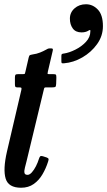

<svg xmlns="http://www.w3.org/2000/svg" viewBox="-20 -868 503 901"><path d="M64 -520H86.5Q95.5 -520 96.8 -522.5Q98 -525 99.5 -532.5L114.5 -597.5Q117 -607.5 119.8 -609Q122.5 -610.5 133 -612.5Q152 -615 168 -621.5Q184 -628 193.5 -633.5Q201.5 -638 205 -639.5Q208.5 -641 217.5 -641Q225.5 -641 227.2 -639Q229 -637 227.5 -630L204.5 -531.5Q203 -524 203.2 -522Q203.5 -520 212 -520H231Q240.5 -520 242.5 -517.5Q244.5 -515 244.5 -503.5L243.5 -474Q243 -462.5 239.5 -460.2Q236 -458 226 -458H197Q190 -458 188.5 -456Q187 -454 185.5 -447L104.5 -111Q100.5 -95.5 96.8 -80.8Q93 -66 94.8 -56.8Q96.5 -47.5 109.5 -47.5Q119 -47.5 129.5 -59.2Q140 -71 148.8 -88.2Q157.5 -105.5 162.5 -122Q165 -130 168.2 -133.8Q171.5 -137.5 180.5 -135L199 -129Q206.5 -126 207.8 -122.8Q209 -119.5 205.5 -109Q195.5 -77.5 179.2 -49.8Q163 -22 138.2 -4.5Q113.5 13 79 13Q19.5 13 6.5 -30Q-6.5 -73 12.5 -156L80 -445Q82 -453 80.2 -455.5Q78.5 -458 69 -458H60.5Q53.5 -458 51.8 -461.5Q50 -465 50 -473V-504Q50 -513.5 52.5 -516.8Q55 -520 64 -520ZM308 -780.5Q308 -809.5 329.8 -828.8Q351.5 -848 383.5 -848Q415.5 -848 439.2 -823Q463 -798 463 -745.5Q463 -699 435.5 -660.8Q408 -622.5 366.2 -598.5Q324.5 -574.5 280.5 -571Q274 -570.5 271 -571.5Q268 -572.5 268 -580V-606Q268 -613 271.5 -614.8Q275 -616.5 281 -617Q304.5 -620.5 333.2 -634.8Q362 -649 383 -671.2Q404 -693.5 404 -721Q405 -728 401.5 -727.2Q398 -726.5 393 -723Q380.5 -716 362.5 -716Q335 -716 321.5 -734.5Q308 -753 308 -780.5Z"/></svg>

Font: Besley* Condensed Medium
Style: Italic
Weight: 500
Width: 3
Italic angle: -13°
Designer: Owen Earl
Foundry: indestructible type*
Version: Version 3.000; ttfautohint (v1.8.3)